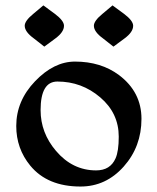

<svg xmlns="http://www.w3.org/2000/svg" viewBox="-20 -681 580 709"><path d="M277.3 7.8Q155.3 7.8 91.8 -69.3Q40 -132.3 40 -215.8Q40 -308.6 109.6 -381.1Q179.2 -453.6 256.8 -453.6Q352.5 -453.6 419.4 -403.8Q502.4 -341.3 502.4 -242.2Q502.4 -139.6 436.8 -65.9Q371.1 7.8 277.3 7.8ZM335 -51.8Q387.2 -51.8 406.7 -96.2Q418.5 -122.6 418.5 -176.3Q418.5 -263.2 350.1 -321.5Q281.7 -379.9 191.9 -379.9Q129.9 -379.9 129.9 -274.4Q129.9 -190.4 187 -123.5Q248 -51.8 335 -51.8ZM143.6 -508.8 105 -539.1Q71.3 -563.5 71.3 -585.9Q71.3 -604 103 -629.9L140.1 -661.1L182.6 -629.9Q216.3 -604.5 216.3 -585.9Q216.3 -562.5 184.6 -539.1ZM398.9 -508.8 360.4 -539.1Q326.7 -563.5 326.7 -585.9Q326.7 -604 358.4 -629.9L395.5 -661.1L438 -629.9Q471.7 -604.5 471.7 -585.9Q471.7 -562.5 439.9 -539.1Z"/></svg>

Font: Balgruf
Style: Regular
Weight: 500
Designer: Paul James MIller
Foundry: High-Logic / Made with FontCreator
Version: Version 1.201;March 28, 2021;FontCreator 13.0.0.2683 64-bit